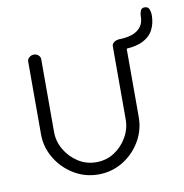

<svg xmlns="http://www.w3.org/2000/svg" viewBox="-69 -639 680 710"><g transform="rotate(-10 270.5 -283.5)"><path d="M245 6Q195 6 153 -19.5Q111 -45 86 -87Q61 -129 61 -177V-451Q61 -459 68.5 -465.5Q76 -472 86 -472Q96 -472 103 -465.5Q110 -459 110 -451V-177Q110 -142 128 -111Q146 -80 176.5 -60Q207 -40 245 -40Q283 -40 313 -59.5Q343 -79 361 -110.5Q379 -142 379 -177V-452Q379 -460 386.5 -466Q394 -472 404 -472Q415 -472 421.5 -466Q428 -460 428 -452V-177Q428 -128 403 -86Q378 -44 336.5 -19Q295 6 245 6ZM402 -433V-473Q451 -473 475.5 -491Q500 -509 500 -541Q500 -553 504 -563Q508 -573 519 -573Q533 -573 537 -562Q541 -551 541 -541Q541 -509 528 -484.5Q515 -460 485 -446.5Q455 -433 402 -433Z"/></g></svg>

Font: Dosis Light
Style: Regular
Weight: 300
Designer: EdgarTolentino, PabloImpallari, IginoMarini
Foundry: EdgarTolentino, PabloImpallari, IginoMarini
Version: Version 3.001; ttfautohint (v1.8.2)